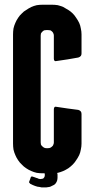

<svg xmlns="http://www.w3.org/2000/svg" viewBox="-20 -727 395 813"><path d="M199.2 -707Q211.9 -707 224.6 -705.1Q236.3 -702.1 248 -697.3Q258.8 -691.4 269.5 -684.6Q279.3 -678.7 288.1 -669.9Q295.9 -662.1 302.7 -651.4Q309.6 -641.6 315.4 -629.9Q320.3 -619.1 322.3 -606.4Q325.2 -593.8 325.2 -581.1Q325.2 -581.1 325.2 -581.1Q325.2 -581.1 325.2 -581.1Q325.2 -581.1 325.2 -541Q325.2 -501 325.2 -501Q325.2 -494.1 322.3 -490.2Q318.4 -485.4 311.5 -483.4Q311.5 -483.4 311.5 -483.4Q311.5 -483.4 311.5 -483.4Q311.5 -483.4 266.6 -475.6Q220.7 -468.8 220.7 -468.8Q213.9 -466.8 210.9 -469.7Q208 -472.7 208 -478.5Q208 -478.5 208 -478.5Q208 -478.5 208 -478.5Q208 -478.5 208 -527.3Q208 -576.2 208 -576.2Q208 -581.1 206.1 -585Q205.1 -588.9 201.2 -592.8Q197.3 -596.7 193.4 -598.6Q189.5 -599.6 183.6 -599.6Q183.6 -599.6 183.6 -599.6Q183.6 -599.6 183.6 -599.6Q183.6 -599.6 179.7 -599.6Q175.8 -599.6 175.8 -599.6Q170.9 -599.6 167 -598.6Q163.1 -596.7 159.2 -592.8Q155.3 -588.9 153.3 -585Q152.3 -581.1 152.3 -576.2Q152.3 -576.2 152.3 -576.2Q152.3 -576.2 152.3 -576.2Q152.3 -576.2 152.3 -517.6Q152.3 -460 152.3 -383.8Q152.3 -351.6 152.3 -318.4Q152.3 -286.1 152.3 -255.9Q152.3 -200.2 152.3 -162.1Q152.3 -124 152.3 -124Q152.3 -119.1 153.3 -115.2Q155.3 -110.4 159.2 -107.4Q163.1 -103.5 167 -101.6Q170.9 -99.6 175.8 -99.6Q175.8 -99.6 175.8 -99.6Q175.8 -99.6 175.8 -99.6Q175.8 -99.6 179.7 -99.6Q183.6 -99.6 183.6 -99.6Q189.5 -99.6 193.4 -101.6Q197.3 -103.5 201.2 -107.4Q205.1 -110.4 206.1 -115.2Q208 -119.1 208 -124Q208 -124 208 -124Q208 -124 208 -124Q208 -124 208 -142.6Q208 -160.2 208 -183.6Q208 -212.9 208 -238.3Q208 -263.7 208 -263.7Q208 -270.5 210.9 -273.4Q213.9 -276.4 220.7 -274.4Q220.7 -274.4 220.7 -274.4Q220.7 -274.4 220.7 -274.4Q220.7 -274.4 266.6 -267.6Q311.5 -261.7 311.5 -261.7Q318.4 -259.8 322.3 -254.9Q325.2 -251 325.2 -244.1Q325.2 -244.1 325.2 -244.1Q325.2 -244.1 325.2 -244.1Q325.2 -244.1 325.2 -227.5Q325.2 -211.9 325.2 -190.4Q325.2 -165 325.2 -141.6Q325.2 -119.1 325.2 -119.1Q325.2 -106.4 322.3 -93.8Q320.3 -81.1 315.4 -70.3Q309.6 -58.6 302.7 -48.8Q295.9 -38.1 288.1 -30.3Q279.3 -21.5 269.5 -14.6Q258.8 -7.8 248 -2.9Q236.3 2 224.6 4.9Q211.9 6.8 199.2 6.8Q199.2 6.8 199.2 6.8Q199.2 6.8 199.2 6.8Q199.2 6.8 179.7 6.8Q161.1 6.8 161.1 6.8Q148.4 6.8 135.7 4.9Q123 2 112.3 -2.9Q100.6 -7.8 90.8 -14.6Q80.1 -21.5 72.3 -30.3Q63.5 -38.1 56.6 -48.8Q49.8 -58.6 44.9 -70.3Q40 -81.1 37.1 -93.8Q35.2 -106.4 35.2 -119.1Q35.2 -119.1 35.2 -119.1Q35.2 -119.1 35.2 -119.1Q35.2 -119.1 35.2 -178.7Q35.2 -238.3 35.2 -315.4Q35.2 -348.6 35.2 -381.8Q35.2 -416 35.2 -446.3Q35.2 -502.9 35.2 -542Q35.2 -581.1 35.2 -581.1Q35.2 -593.8 37.1 -606.4Q40 -619.1 44.9 -629.9Q49.8 -641.6 56.6 -651.4Q63.5 -662.1 72.3 -669.9Q80.1 -678.7 90.8 -684.6Q100.6 -691.4 112.3 -697.3Q123 -702.1 135.7 -705.1Q148.4 -707 161.1 -707Q161.1 -707 161.1 -707Q161.1 -707 161.1 -707Q161.1 -707 179.7 -707Q199.2 -707 199.2 -707Q199.2 -707 199.2 -707Q199.2 -707 199.2 -707ZM159.2 -40Q175.8 -36.1 210.9 -30.3Q211.9 -27.3 212.9 -25.4Q213.9 -22.5 214.8 -20.5Q215.8 -18.6 216.8 -16.6Q216.8 -14.6 217.8 -12.7Q219.7 -6.8 220.7 -1Q222.7 5.9 223.6 11.7Q223.6 18.6 223.6 24.4Q223.6 31.2 221.7 38.1Q219.7 43.9 216.8 47.9Q213.9 52.7 209 55.7Q204.1 58.6 199.2 60.5Q194.3 63.5 189.5 64.5Q183.6 65.4 176.8 66.4Q172.9 66.4 168 66.4Q166 66.4 163.1 66.4Q160.2 66.4 155.3 66.4Q151.4 65.4 146.5 64.5Q142.6 64.5 138.7 63.5Q133.8 61.5 128.9 60.5Q124 58.6 119.1 56.6Q114.3 54.7 109.4 51.8Q109.4 51.8 109.4 51.8Q108.4 50.8 107.4 50.8Q107.4 49.8 106.4 48.8Q105.5 48.8 104.5 47.9Q104.5 46.9 103.5 45.9Q103.5 44.9 103.5 43.9Q103.5 43.9 103.5 42Q106.4 36.1 110.4 23.4Q110.4 23.4 110.4 23.4Q111.3 22.5 111.3 21.5Q112.3 21.5 114.3 20.5Q115.2 20.5 117.2 20.5Q118.2 20.5 120.1 21.5Q124 23.4 128.9 24.4Q132.8 26.4 137.7 27.3Q141.6 29.3 144.5 30.3Q148.4 30.3 151.4 31.2Q154.3 31.2 157.2 30.3Q159.2 30.3 162.1 29.3Q164.1 28.3 166 25.4Q168 23.4 168.9 20.5Q168.9 17.6 169.9 13.7Q169.9 10.7 168.9 6.8Q168.9 2.9 168 -1Q168 -4.9 167 -8.8Q166 -12.7 165 -16.6Q164.1 -20.5 163.1 -24.4Q161.1 -28.3 160.2 -32.2Q159.2 -36.1 159.2 -40Z"/></svg>

Font: Franchise Goodkids
Style: Regular
Weight: 500
Designer: ""
Version: ""